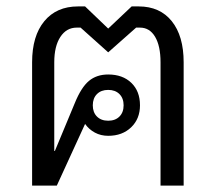

<svg xmlns="http://www.w3.org/2000/svg" viewBox="-20 -578 672 598"><path d="M552 -384V0H480V-384Q480 -435 463 -463.5Q446 -492 416 -492H404L317 -415L231 -492H219Q187 -492 168 -463Q149 -434 149 -384V-108H151L213 -257Q233 -306 257 -326Q281 -346 317 -346Q362 -346 389 -320Q416 -294 416 -250Q416 -208 388.5 -181.5Q361 -155 317 -155Q294 -155 275.5 -165Q257 -175 245 -192L157 0H80V-384Q80 -466 118 -512Q156 -558 223 -558H245L317 -489L390 -558H412Q478 -558 515 -512Q552 -466 552 -384ZM269 -250Q269 -228 282 -215Q295 -202 317 -202Q339 -202 352 -215Q365 -228 365 -250Q365 -272 352 -285Q339 -298 317 -298Q295 -298 282 -285Q269 -272 269 -250Z"/></svg>

Font: Stavian Regular
Style: Regular
Weight: 400
Version: Version 1.000; ttfautohint (v1.6)